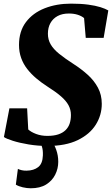

<svg xmlns="http://www.w3.org/2000/svg" viewBox="-20 -772 601 1030"><path d="M235 11Q183 11 133.5 2.8Q84 -5.5 48.5 -16.8Q13 -28 1 -37L30.5 -191H125.5L131.5 -77.5Q146.5 -63.5 174 -53.2Q201.5 -43 233.5 -43Q268.5 -43 292.5 -51Q316.5 -59 331.8 -74Q347 -89 353.8 -109.5Q360.5 -130 360.5 -155Q360.5 -183.5 347.5 -207.5Q334.5 -231.5 306.8 -255.5Q279 -279.5 234 -308Q202 -328.5 174.5 -351.8Q147 -375 126 -402Q105 -429 93.5 -461Q82 -493 82 -531Q82 -604 119 -653.2Q156 -702.5 219.5 -727.5Q283 -752.5 361 -752.5Q413.5 -752.5 452.8 -747.2Q492 -742 519 -733.5Q546 -725 561 -716L536 -569H440L431 -675Q418 -686 397 -692.8Q376 -699.5 349.5 -699.5Q314 -699.5 289 -686Q264 -672.5 250.5 -648.2Q237 -624 237 -591Q237 -559.5 251.8 -534Q266.5 -508.5 297.2 -483.5Q328 -458.5 375.5 -428Q416 -402 450.2 -371.2Q484.5 -340.5 505.2 -302Q526 -263.5 526 -215Q526 -154.5 493.8 -103Q461.5 -51.5 396.8 -20.2Q332 11 235 11ZM228 -17 257 -15Q270.5 1 281.5 31.2Q292.5 61.5 292.5 96Q292.5 132.5 276.2 165Q260 197.5 227.5 217.8Q195 238 145 238Q124.5 238 102 232.8Q79.5 227.5 65 218.5L76 134Q83.5 138 96.2 141Q109 144 123 143.5Q161 143 184.8 124.5Q208.5 106 210 62Q211 33 205 15Q199 -3 194.5 -15Z"/></svg>

Font: Merriweather 48pt Black
Style: Italic
Weight: 900
Italic angle: -7.8°
Version: Version 2.101